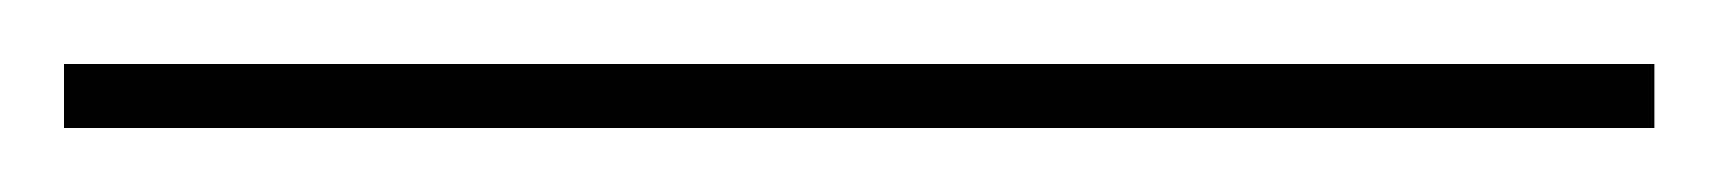

<svg xmlns="http://www.w3.org/2000/svg" viewBox="-27 68 537 60"><path d="M-7 108V88H490V108Z"/></svg>

Font: Noto Serif Display Semi
Style: Regular
Weight: 600
Designer: Monotype Design Team
Foundry: Monotype Imaging Inc.
Version: Version 1.900